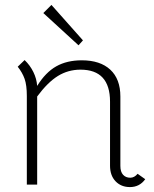

<svg xmlns="http://www.w3.org/2000/svg" viewBox="-20 -750 626 780"><path d="M570 -22Q547 10 508 10Q472 10 449.5 -13.5Q427 -37 427 -77V-337Q427 -467 307 -467Q257 -467 215.5 -441.5Q174 -416 131 -358V0H89V-360Q89 -404 80 -429.5Q71 -455 52 -479L80 -506Q102 -485 115.5 -457.5Q129 -430 131 -401Q165 -456 208.5 -480.5Q252 -505 312 -505Q387 -505 428 -467Q469 -429 469 -358V-76Q469 -52 480 -40Q491 -28 509 -28Q526 -28 539 -44ZM156 -697 189 -730 317 -586 299 -566Z"/></svg>

Font: Bellota Light
Style: Regular
Weight: 300
Designer: Kemie Guaida
Foundry: Kemie Guaida
Version: Version 4.001